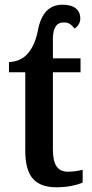

<svg xmlns="http://www.w3.org/2000/svg" viewBox="-20 -783 389 813"><path d="M87 -146V-477H18V-520Q71 -523 100 -559Q129 -595 140 -652Q160 -763 244 -763Q282 -763 301 -747.5Q320 -732 320 -705Q320 -679 296 -662Q285 -676 275 -682Q265 -688 250 -688Q204 -688 204 -618V-536H321V-477H204V-150Q204 -101 219.5 -78.5Q235 -56 267 -56Q298 -56 330 -64V-10Q313 -2 283.5 4Q254 10 218 10Q152 10 119.5 -26Q87 -62 87 -146Z"/></svg>

Font: Noto Serif NarrowSemiBold
Style: Regular
Weight: 600
Width: 4
Designer: Monotype Design Team
Foundry: Monotype Imaging Inc.
Version: Version 1.001